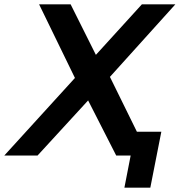

<svg xmlns="http://www.w3.org/2000/svg" viewBox="-62 -720 832 889"><path d="M119 -700H265L382 -466L595 -700H750L447 -364L626 0H476L346 -255L112 0H-42L285 -359ZM514 149 543 0H476L497 -110H685L634 149Z"/></svg>

Font: Montserrat SemiBold
Style: Italic
Weight: 600
Italic angle: -11.3°
Designer: Julieta Ulanovsky
Foundry: Julieta Ulanovsky
Version: Version 9.000; ttfautohint (v1.8.4.7-5d5b)